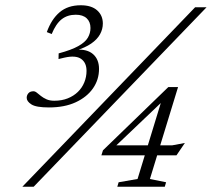

<svg xmlns="http://www.w3.org/2000/svg" viewBox="-20 -710 806 730"><path d="M65 0 722 -682.5H765.5L108 0ZM202.5 -485.5 203 -507Q251.5 -520 277.8 -534.8Q304 -549.5 314 -566.8Q324 -584 324 -603.5Q324 -627 309.5 -640.5Q295 -654 268 -654Q236.5 -654 214.5 -636.8Q192.5 -619.5 176.5 -580.5L158 -588Q175.5 -637 206.8 -663.5Q238 -690 287 -690Q327.5 -690 349.2 -670.8Q371 -651.5 371 -620.5Q371 -599 360.2 -579.5Q349.5 -560 326.5 -544.2Q303.5 -528.5 267.5 -517.5L268.5 -521Q311.5 -524 334 -504Q356.5 -484 356.5 -448Q356.5 -407 333.5 -374Q310.5 -341 268 -321.2Q225.5 -301.5 166 -301.5Q117.5 -301.5 99.5 -313Q81.5 -324.5 81.5 -338Q81.5 -348 88 -355.5Q94.5 -363 107 -363Q113.5 -363 120.2 -357.5Q127 -352 135.8 -345Q144.5 -338 156.8 -332.5Q169 -327 186.5 -327Q215 -327 237.5 -336Q260 -345 276 -360.5Q292 -376 300.5 -396.8Q309 -417.5 309 -440.5Q309 -471.5 288.5 -486Q268 -500.5 225.5 -491ZM599.5 -345 622 -347.5 402 -138 400.5 -157.5H635L683 -166.5L651 -119.5H365.5L371.5 -138.5L620 -379H657L550 -29.5L611.5 -17L606.5 0H426L431 -17L503 -29.5Z"/></svg>

Font: Newsreader Light
Style: Italic
Weight: 300
Italic angle: -17°
Designer: Hugues Gentile
Foundry: Production Type
Version: Version 1.003